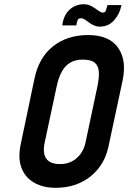

<svg xmlns="http://www.w3.org/2000/svg" viewBox="-20 -884 611 915"><path d="M492 -860 490 -852Q488 -843 484.5 -833.5Q481 -824 470 -824Q464 -824 456.5 -828.5Q449 -833 445 -836Q436 -842 430.5 -846Q425 -850 417 -854Q403 -862 386 -863.5Q369 -865 351 -860Q330 -854 314.5 -840.5Q299 -827 290 -809Q281 -791 278 -771L277 -763H344L345 -771Q347 -782 350.5 -789.5Q354 -797 366 -797Q371 -797 377.5 -794.5Q384 -792 390 -787Q395 -784 404 -777Q413 -770 419 -767Q427 -763 436 -760Q445 -757 455 -757Q496 -757 522.5 -786Q549 -815 557 -852L559 -860ZM144 -508 78 -193Q65 -128 83 -82.5Q101 -37 143.5 -13Q186 11 245 11Q309 11 361 -12.5Q413 -36 448.5 -80.5Q484 -125 497 -186L564 -499Q585 -597 542.5 -657Q500 -717 400 -717Q301 -717 233 -663.5Q165 -610 144 -508ZM193 -205 250 -472Q259 -515 275 -543.5Q291 -572 315.5 -586Q340 -600 374 -600Q413 -600 431 -585.5Q449 -571 451 -542.5Q453 -514 444 -471L388 -207Q382 -176 365 -152Q348 -128 323 -115Q298 -102 266 -102Q233 -102 214.5 -114.5Q196 -127 191 -150Q186 -173 193 -205Z"/></svg>

Font: Advent Pro
Style: Bold Italic
Weight: 700
Italic angle: -12°
Designer: VivaRado, Andreas Kalpakidis
Foundry: VivaRado, Andreas Kalpakidis
Version: Version 3.000